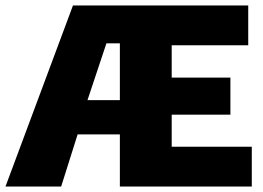

<svg xmlns="http://www.w3.org/2000/svg" viewBox="-27 -680 960 700"><path d="M599 -145H891V0H410V-190H256L196 0H-7L239 -660H878V-515H599V-397H813V-262H599ZM292 -315H410V-522H361Z"/></svg>

Font: Work Sans ExtraBold
Style: Regular
Weight: 800
Designer: Wei Huang
Foundry: Wei Huang
Version: Version 2.012; ttfautohint (v1.8.3)